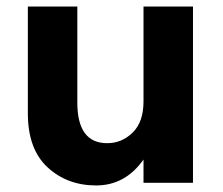

<svg xmlns="http://www.w3.org/2000/svg" viewBox="-20 -558 680 586"><path d="M418 -248V-538H569V0H418V-71Q362 8 273.5 8Q185 8 125 -47.5Q65 -103 65 -212V-538H216V-245Q216 -121 307 -121Q352 -121 385 -153.5Q418 -186 418 -248Z"/></svg>

Font: Montreal
Style: Bold
Weight: 700
Designer: Julieta Ulanovsky, usr_local_share
Foundry: Julieta Ulanovsky, usr_local_share
Version: Version 2.001